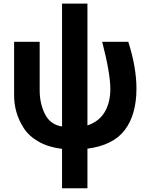

<svg xmlns="http://www.w3.org/2000/svg" viewBox="-20 -805 809 1056"><path d="M57.6 -280.3V-575.2H198.2V-308.6Q198.2 -235.4 227.5 -177.2Q256.8 -119.1 321.3 -109.4V-785.2H460.9V-115.2Q525.4 -136.7 556.2 -189.5Q586.9 -242.2 586.9 -315.4Q586.9 -401.4 542 -575.2H685.5Q730.5 -434.6 730.5 -317.4Q730.5 -175.8 667 -90.8Q603.5 -5.9 460.9 12.7V230.5H321.3V13.7Q247.1 4.9 193.4 -25.4Q139.6 -55.7 111.3 -99.6Q83 -143.6 70.3 -188.5Q57.6 -233.4 57.6 -280.3Z"/></svg>

Font: Gothic A1 ExtraBold
Style: Regular
Weight: 800
Designer: HanYang I&C Co.,Ltd.
Foundry: HanYang I&C Co.,Ltd.
Version: Version 2.50